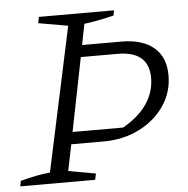

<svg xmlns="http://www.w3.org/2000/svg" viewBox="-56 -695 726 743"><g transform="rotate(-5 307.5 -323.5)"><path d="M-7 0 -3 -21Q31 -30 58.5 -35.5Q86 -41 112 -43L232 -603L117 -623L122 -647H414L410 -627Q372 -618 345.5 -613Q319 -608 295 -605L279 -524H432Q513 -524 557.5 -486.5Q602 -449 602 -378Q602 -313 566 -260Q530 -207 468 -176Q406 -145 330 -145H204L183 -43L289 -24L284 0ZM413 -478H270L213 -192H409Q470 -226 502 -272.5Q534 -319 534 -374Q534 -478 413 -478Z"/></g></svg>

Font: Piazzolla SC Light
Style: Italic
Weight: 300
Italic angle: -11.3°
Designer: Juan Pablo del Peral
Foundry: Huerta Tipografica
Version: Version 1.330